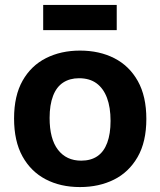

<svg xmlns="http://www.w3.org/2000/svg" viewBox="-20 -744 649 778"><path d="M304 14Q225 14 165 -17.5Q105 -49 71 -110.5Q37 -172 37 -264Q37 -356 71.5 -417Q106 -478 166.5 -508.5Q227 -539 304 -539Q383 -539 443.5 -508Q504 -477 538.5 -415.5Q573 -354 573 -262Q573 -169 537.5 -107.5Q502 -46 441.5 -16Q381 14 304 14ZM309 -93Q348 -93 374.5 -111Q401 -129 414.5 -165.5Q428 -202 428 -254Q428 -309 413.5 -347.5Q399 -386 371 -406.5Q343 -427 300 -427Q263 -427 236 -409.5Q209 -392 195 -355.5Q181 -319 181 -266Q181 -181 215 -137Q249 -93 309 -93ZM155 -622V-724H453V-622Z"/></svg>

Font: Bricolage Grotesque
Style: Bold
Weight: 700
Designer: Mathieu Triay
Foundry: Atelier Triay
Version: Version 1.001;gftools[0.9.33.dev8+g029e19f]